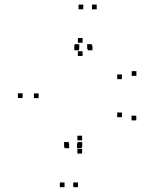

<svg xmlns="http://www.w3.org/2000/svg" viewBox="-20 -730 660 815"><path d="M254 64.5V44.5H234V64.5ZM311 64.5V44.5H291V64.5ZM329 -107V-127H309V-107ZM272 -107V-127H252V-107ZM328.5 -134V-154H308.5V-134ZM144 -313.5V-333.5H124V-313.5ZM330.5 -492.5V-512.5H310.5V-492.5ZM497.5 -394V-414H477.5V-394ZM559 -408V-428H539V-408ZM330.5 -548.5V-568.5H310.5V-548.5ZM76 -314V-334H56V-314ZM328.5 -78V-98H308.5V-78ZM558.5 -219V-239H538.5V-219ZM497.5 -232.5V-252.5H477.5V-232.5ZM390.5 -690.5V-710.5H370.5V-690.5ZM333.5 -690.5V-710.5H313.5V-690.5ZM315.5 -516.5V-536.5H295.5V-516.5ZM372.5 -516.5V-536.5H352.5V-516.5ZM370 -522.5V-542.5H350V-522.5ZM316.5 -522.5V-542.5H296.5V-522.5ZM273.5 -101V-121H253.5V-101ZM327 -101V-121H307V-101Z"/></svg>

Font: Monaspace Krypton Dots Var
Style: Regular
Weight: 400
Designer: Riley Cran and the Lettermatic Team
Version: Version 1.100 (Monaspace Krypton Dots)